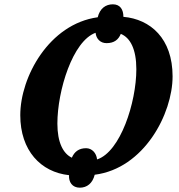

<svg xmlns="http://www.w3.org/2000/svg" viewBox="-20 -802 830 890"><path d="M350 68C383 68 409 48 419 8C648 -21 780 -275 780 -448C780 -624 677 -713 552 -724C552 -758 537 -782 503 -782C470 -782 443 -763 433 -722C208 -691 74 -446 74 -268C74 -104 169 -4 300 10C298 42 315 68 350 68ZM313 -71C273 -90 246 -141 246 -229C246 -382 317 -612 423 -650C426 -622 445 -602 474 -602C509 -602 529 -618 540 -645C584 -627 612 -574 612 -481C612 -327 538 -98 430 -63C427 -93 406 -115 379 -115C346 -115 325 -99 313 -71Z"/></svg>

Font: Noto Serif SemiCondensed Extra
Style: Italic
Weight: 800
Width: 4
Italic angle: -12°
Designer: Monotype Design Team
Foundry: Monotype Imaging Inc.
Version: Version 1.901